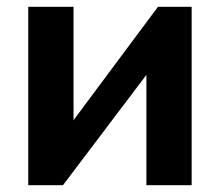

<svg xmlns="http://www.w3.org/2000/svg" viewBox="-20 -544 646 564"><path d="M196 -191 444 -524H543V0H410V-324L165 0H63V-524H196Z"/></svg>

Font: PTCRaleway
Style: Bold
Weight: 700
Designer: Matt McInerney, Pablo Impallari, Rodrigo Fuenzalida
Foundry: Matt McInerney, Pablo Impallari, Rodrigo Fuenzalida
Version: Version 3.000g; ttfautohint (v1.5) -l 8 -r 28 -G 28 -x 14 -D